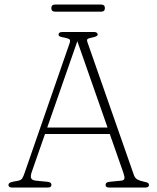

<svg xmlns="http://www.w3.org/2000/svg" viewBox="-20 -844 706 864"><path d="M211.5 -12Q211.5 0 194.5 0H35Q18 0 18 -12Q18 -22 37 -26L60.5 -30.5Q75 -33 80.5 -42Q86 -51 92.5 -71L293 -649Q297.5 -662 293.5 -666.2Q289.5 -670.5 273.5 -674Q259 -676.5 251.2 -679.2Q243.5 -682 243.5 -688Q243.5 -700 260.5 -700H402.5Q419.5 -700 419.5 -688Q419.5 -679.5 390 -674Q377.5 -671.5 373.8 -668.2Q370 -665 373.5 -654L583 -55Q587.5 -42.5 598 -36.5Q608.5 -30.5 627.5 -26.5Q641 -24 645.8 -20.8Q650.5 -17.5 650.5 -12Q650.5 0 633.5 0H472Q455 0 455 -12Q455 -24.5 474 -26L525 -31Q538 -32 539.8 -40.5Q541.5 -49 535 -67L474 -241H182.5L123.5 -72Q116.5 -52 120 -42.5Q123.5 -33 141.5 -31L192.5 -26Q211.5 -24.5 211.5 -12ZM192.5 -270H464L328 -658.5ZM211 -807.5Q211 -823.5 228 -823.5H435Q452 -823.5 452 -807.5Q452 -791.5 435 -791.5H228Q211 -791.5 211 -807.5Z"/></svg>

Font: Fraunces 9pt SuperSoft Thin
Style: Regular
Weight: 100
Version: Version 1.000;[b76b70a41]